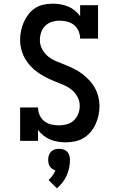

<svg xmlns="http://www.w3.org/2000/svg" viewBox="-20 -763 640 1040"><path d="M335 8Q314 8 293 4.5Q272 1 252.5 -7Q233 -15 216 -28.5Q199 -42 186 -59V0H89V-181H186Q186 -160 194.5 -140Q203 -120 219.5 -107Q236 -94 257 -89Q278 -84 299 -84Q321 -84 342.5 -90Q364 -96 380 -111Q396 -126 404 -147Q412 -168 412 -190Q412 -215 399.5 -238.5Q387 -262 366.5 -278Q346 -294 322 -304Q298 -314 274 -323.5Q250 -333 227 -345Q204 -357 183 -372Q162 -387 144.5 -406Q127 -425 114.5 -447.5Q102 -470 95.5 -495.5Q89 -521 89 -547Q89 -572 94 -596.5Q99 -621 109 -643.5Q119 -666 134.5 -686Q150 -706 171 -719.5Q192 -733 216.5 -738Q241 -743 266 -743Q287 -743 308 -739.5Q329 -736 348.5 -728Q368 -720 384.5 -706.5Q401 -693 414 -676V-735H511V-554H414Q414 -575 405.5 -595Q397 -615 380.5 -628Q364 -641 343.5 -646Q323 -651 302 -651Q281 -651 260.5 -644.5Q240 -638 225 -623Q210 -608 203 -587.5Q196 -567 196 -546Q196 -520 208.5 -496.5Q221 -473 241 -457Q261 -441 285.5 -431Q310 -421 333.5 -411.5Q357 -402 380.5 -390.5Q404 -379 424.5 -363.5Q445 -348 463 -329Q481 -310 493.5 -287.5Q506 -265 512.5 -239.5Q519 -214 519 -189Q519 -163 513.5 -138Q508 -113 497.5 -90Q487 -67 470.5 -47.5Q454 -28 432 -15Q410 -2 385 3Q360 8 335 8ZM288 257 243 212Q255 201 264.5 188Q274 175 280 160Q271 157 263 151.5Q255 146 250 138.5Q245 131 243 121.5Q241 112 241 103Q241 91 244.5 79Q248 67 256.5 58.5Q265 50 276.5 46.5Q288 43 300 43Q312 43 323.5 46.5Q335 50 343.5 58.5Q352 67 355.5 79Q359 91 359 103Q359 125 354.5 146.5Q350 168 341 188Q332 208 318.5 225.5Q305 243 288 257Z"/></svg>

Font: Iosevka Curly Slab SmBdEx
Style: Regular
Weight: 600
Width: 7
Monospace: yes
Designer: Belleve Invis
Foundry: Belleve Invis
Version: Version 11.1.0; ttfautohint (v1.8.3)